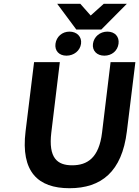

<svg xmlns="http://www.w3.org/2000/svg" viewBox="-20 -982 735 1014"><path d="M650 -288 695 -654H564L519 -282C503 -148 441 -109 361 -109C282 -109 235 -148 251 -282L296 -654H160L115 -288C89 -75 180 12 347 12C515 12 624 -75 650 -288ZM347 -815C308 -815 278 -788 273 -751C268 -714 292 -688 331 -688C370 -688 403 -714 408 -751C413 -788 386 -815 347 -815ZM547 -815C508 -815 476 -788 471 -751C466 -714 492 -688 531 -688C571 -688 601 -714 606 -751C611 -788 587 -815 547 -815ZM404 -962H282L383 -826H515L650 -962H528L459 -900Z"/></svg>

Font: Falling Sky
Style: SeBdObl
Weight: 600
Designer: Paul D. Hunt
Foundry: Adobe Systems Incorporated
Version: Version 1.02